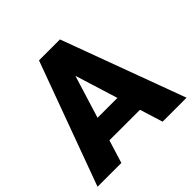

<svg xmlns="http://www.w3.org/2000/svg" viewBox="-180 -877 1044 1044"><g transform="rotate(-45 341.5 -355.5)"><path d="M457.5 -132.8H222.7L181.6 0H-1.5L259.3 -710.9H420.4L683.1 0H499ZM263.7 -265.1H416.5L339.8 -511.7Z"/></g></svg>

Font: Sadagaat-English
Style: Regular
Weight: 900
Designer: Ahmed alsheikh
Foundry: Ahmed alsheikh Design
Version: Version 2.137;January 17, 2018;FontCreator 11.0.0.2408 64-bi